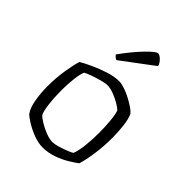

<svg xmlns="http://www.w3.org/2000/svg" viewBox="-210 -842 950 950"><g transform="rotate(45 265.0 -367.0)"><path d="M257 0Q227 0 193 -13Q159 -26 131.5 -43Q104 -60 94 -71Q76 -96 68.5 -140.5Q61 -185 61 -228Q61 -290 69.5 -343.5Q78 -397 88 -428Q109 -441 145 -457.5Q181 -474 221 -487Q261 -500 294 -500Q311 -500 333.5 -492.5Q356 -485 379 -473Q402 -461 420.5 -448.5Q439 -436 447 -426Q459 -402 464 -360.5Q469 -319 469 -279Q469 -219 461 -163.5Q453 -108 442 -73Q425 -60 396 -42.5Q367 -25 331 -12.5Q295 0 257 0ZM274 -53Q288 -53 311.5 -60Q335 -67 356.5 -75.5Q378 -84 385 -89Q395 -112 400 -157Q405 -202 405 -246Q405 -293 401 -333.5Q397 -374 390 -391Q383 -399 361.5 -412Q340 -425 314 -435Q288 -445 268 -445Q253 -445 227.5 -438Q202 -431 178 -422.5Q154 -414 142 -407Q133 -388 128.5 -347Q124 -306 124 -268Q124 -216 129.5 -171.5Q135 -127 144 -112Q153 -102 176 -88Q199 -74 226 -63.5Q253 -53 274 -53ZM211 -564Q203 -567 197 -572.5Q191 -578 189 -582Q239 -651 280 -692.5Q321 -734 333 -734Q344 -734 358.5 -720Q373 -706 378 -689Z"/></g></svg>

Font: Texturina Thin
Style: Regular
Weight: 100
Designer: Guillermo Torres Carreño
Foundry: Omnibus-Type
Version: Version 1.002; ttfautohint (v1.8.3)